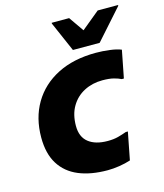

<svg xmlns="http://www.w3.org/2000/svg" viewBox="-114 -846 804 943"><g transform="rotate(-15 287.5 -374.5)"><path d="M42.4 -228.4Q42.4 -327.6 86.7 -402.8Q131 -477.9 213.2 -519.8Q295.4 -561.6 408.8 -561.6Q442.7 -561.6 478.9 -557Q515.1 -552.4 536.8 -543.2L509.6 -403.8H498.8Q484.3 -411.3 462 -417Q439.6 -422.8 404.8 -422.8Q353.6 -422.8 312 -401.2Q270.3 -379.6 246.1 -338.7Q221.8 -297.8 221.8 -239.6Q221.8 -183.5 256.9 -155.8Q292 -128 354.4 -128Q385 -128 408 -134.2Q430.9 -140.4 450.4 -147.6H461.2L434 -7.6Q408.4 0.9 376.6 5.9Q344.8 10.8 317.2 10.8Q231.6 10.8 170.1 -14.8Q108.6 -40.4 75.5 -93.5Q42.4 -146.6 42.4 -228.4ZM304.1 -604 237.8 -756V-760H326.6L379.5 -684L471.8 -760H575.4V-756L440.1 -604Z"/></g></svg>

Font: Kufam
Style: Italic
Weight: 400
Italic angle: -11°
Designer: Artur Schmal
Foundry: Original Type
Version: Version 1.301; ttfautohint (v1.8.3)